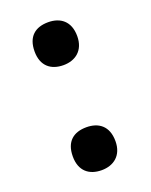

<svg xmlns="http://www.w3.org/2000/svg" viewBox="-113 -619 544 694"><g transform="rotate(-20 158.5 -271.5)"><path d="M158 -391C203 -391 240 -417 240 -473C240 -531 204 -556 158 -556C109 -556 76 -531 76 -473C76 -417 110 -391 158 -391ZM158 13C203 13 240 -13 240 -69C240 -128 204 -152 158 -152C109 -152 76 -127 76 -69C76 -13 110 13 158 13Z"/></g></svg>

Font: Noto Sans Gurmukhi SemiCondensed
Style: Bold
Weight: 700
Width: 4
Designer: Jelle Bosma - Monotype Design Team
Foundry: Monotype Imaging Inc.
Version: Version 2.004